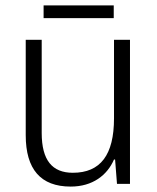

<svg xmlns="http://www.w3.org/2000/svg" viewBox="-20 -679 581 709"><path d="M400 -659H141V-612H400ZM460 -532H401V-242C401 -107 351 -41 249 -41C173 -41 134 -87 134 -188V-532H75V-180C75 -54 130 10 241 10C322 10 376 -32 401 -90H405L412 0H460Z"/></svg>

Font: Noto Sans Bengali SemiCondensed Light
Style: Regular
Weight: 300
Width: 4
Designer: Joana Ranito - Universal Thirst; Jelle Bosma - Monotype Design Team
Foundry: Universal Thirst ehf.
Version: Version 3.000